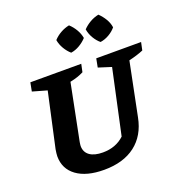

<svg xmlns="http://www.w3.org/2000/svg" viewBox="-158 -1042 1129 1191"><g transform="rotate(-20 406.5 -446.5)"><path d="M328 12Q212 12 147 -35.5Q82 -83 82 -166Q82 -175 83.5 -186.5Q85 -198 87 -211L166 -571L71 -598L82 -655H418L407 -603Q387 -593 366.5 -586Q346 -579 317 -573L243 -202Q242 -194 241 -188Q240 -182 240 -177Q240 -136 270.5 -114Q301 -92 357 -92Q443 -92 499 -145L591 -571L506 -598L517 -655H813L802 -603Q762 -586 706 -573L635 -222Q613 -109 534 -48.5Q455 12 328 12ZM428 -905Q451 -884 467 -856.5Q483 -829 488 -800Q468 -778 440 -761.5Q412 -745 383 -741Q361 -760 344.5 -788Q328 -816 323 -846Q343 -868 370.5 -883.5Q398 -899 428 -905ZM622 -905Q645 -883 661 -856Q677 -829 681 -800Q662 -777 634 -761Q606 -745 577 -741Q555 -759 538.5 -787Q522 -815 517 -846Q538 -868 565 -883.5Q592 -899 622 -905Z"/></g></svg>

Font: Piazzolla
Style: Bold Italic
Weight: 700
Italic angle: -11.3°
Designer: Juan Pablo del Peral
Foundry: Huerta Tipografica
Version: Version 1.330